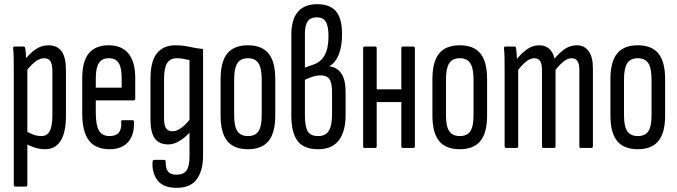

<svg xmlns="http://www.w3.org/2000/svg" viewBox="-20 -709 3245 920"><path d="M196 6Q171 6 146 -2Q121 -10 102 -21L101 -82Q118 -73 137.5 -65Q157 -57 179 -57Q205 -57 218 -80.5Q231 -104 231 -157V-366Q231 -401 221.5 -415.5Q212 -430 192 -430Q168 -430 144.5 -410Q121 -390 98 -358L93 -416Q121 -452 149.5 -472Q178 -492 212 -492Q254 -492 275 -463.5Q296 -435 296 -372V-155Q296 -74 270.5 -34Q245 6 196 6ZM53 185Q46 185 46 176V-374Q46 -410 45.5 -434.5Q45 -459 43 -476Q42 -486 49 -486H92Q100 -486 101 -477Q103 -467 104 -448.5Q105 -430 106 -411L111 -387V176Q111 185 104 185Z M505 6Q438 6 406 -36Q374 -78 374 -166V-333Q374 -416 406 -454Q438 -492 501 -492Q563 -492 595.5 -452.5Q628 -413 628 -335V-236Q628 -228 621 -228H439V-167Q439 -109 454.5 -83Q470 -57 505 -57Q535 -57 549 -73.5Q563 -90 561 -123Q559 -133 567 -133H615Q622 -133 622 -125Q624 -62 593.5 -28Q563 6 505 6ZM439 -289H563V-334Q563 -385 548.5 -407.5Q534 -430 501 -430Q469 -430 454 -407Q439 -384 439 -334Z M826 191Q762 191 734.5 154.5Q707 118 711 66Q712 59 715 58Q718 57 722 57H766Q774 57 774 66Q773 97 785 112.5Q797 128 826 128Q859 128 873.5 108Q888 88 888 42V-16Q888 -33 888 -46Q888 -59 888 -72H887Q863 -47 837.5 -32Q812 -17 786 -17Q742 -17 721.5 -46Q701 -75 701 -137V-331Q701 -417 732.5 -454.5Q764 -492 820 -492Q854 -492 885.5 -485Q917 -478 953 -474V37Q953 107 923.5 149Q894 191 826 191ZM807 -80Q826 -80 847 -95Q868 -110 888 -135V-421Q875 -424 858.5 -427Q842 -430 828 -430Q795 -430 780.5 -406Q766 -382 766 -331V-142Q766 -109 775.5 -94.5Q785 -80 807 -80Z M1168 6Q1101 6 1069 -33.5Q1037 -73 1037 -155V-330Q1037 -413 1069 -452.5Q1101 -492 1168 -492Q1235 -492 1267 -452.5Q1299 -413 1299 -330V-155Q1299 -73 1267 -33.5Q1235 6 1168 6ZM1168 -57Q1203 -57 1218.5 -80Q1234 -103 1234 -156V-328Q1234 -382 1218.5 -406Q1203 -430 1168 -430Q1133 -430 1117.5 -406Q1102 -382 1102 -328V-156Q1102 -103 1118 -80Q1134 -57 1168 -57Z M1505 6Q1436 6 1406 -33.5Q1376 -73 1376 -155V-542Q1376 -616 1407.5 -652.5Q1439 -689 1500 -689Q1561 -689 1590 -655Q1619 -621 1619 -545Q1619 -487 1603.5 -448Q1588 -409 1559 -392V-391Q1597 -386 1616.5 -355.5Q1636 -325 1636 -268V-158Q1636 -79 1603.5 -36.5Q1571 6 1505 6ZM1504 -57Q1540 -57 1555.5 -82Q1571 -107 1571 -159V-269Q1571 -313 1558 -330.5Q1545 -348 1515 -348Q1499 -348 1479.5 -342Q1460 -336 1441 -327V-157Q1441 -105 1454 -81Q1467 -57 1504 -57ZM1441 -385 1483 -400Q1518 -412 1536 -445Q1554 -478 1554 -535Q1554 -585 1540.5 -605.5Q1527 -626 1498 -626Q1469 -626 1455 -607.5Q1441 -589 1441 -548Z M1910 0Q1903 0 1903 -9V-477Q1903 -486 1910 -486H1960Q1968 -486 1968 -477V-9Q1968 0 1960 0ZM1727 0Q1720 0 1720 -9V-477Q1720 -486 1727 -486H1778Q1785 -486 1785 -477V-9Q1785 0 1778 0ZM1778 -220V-281H1916V-220Z M2183 6Q2116 6 2084 -33.5Q2052 -73 2052 -155V-330Q2052 -413 2084 -452.5Q2116 -492 2183 -492Q2250 -492 2282 -452.5Q2314 -413 2314 -330V-155Q2314 -73 2282 -33.5Q2250 6 2183 6ZM2183 -57Q2218 -57 2233.5 -80Q2249 -103 2249 -156V-328Q2249 -382 2233.5 -406Q2218 -430 2183 -430Q2148 -430 2132.5 -406Q2117 -382 2117 -328V-156Q2117 -103 2133 -80Q2149 -57 2183 -57Z M2405 0Q2398 0 2398 -9V-366Q2398 -408 2397.5 -434.5Q2397 -461 2395 -475Q2394 -486 2401 -486H2447Q2452 -486 2453 -477Q2455 -464 2455.5 -452Q2456 -440 2457 -427Q2483 -458 2508.5 -475Q2534 -492 2565 -492Q2592 -492 2611 -476Q2630 -460 2637 -428Q2662 -458 2687.5 -475Q2713 -492 2744 -492Q2780 -492 2800.5 -464Q2821 -436 2821 -383V-9Q2821 0 2814 0H2763Q2756 0 2756 -9V-374Q2756 -403 2747 -416.5Q2738 -430 2719 -430Q2701 -430 2682 -415.5Q2663 -401 2642 -374V-9Q2642 0 2635 0H2584Q2577 0 2577 -9V-374Q2577 -403 2568 -416.5Q2559 -430 2540 -430Q2522 -430 2503 -415.5Q2484 -401 2463 -374V-9Q2463 0 2456 0Z M3036 6Q2969 6 2937 -33.5Q2905 -73 2905 -155V-330Q2905 -413 2937 -452.5Q2969 -492 3036 -492Q3103 -492 3135 -452.5Q3167 -413 3167 -330V-155Q3167 -73 3135 -33.5Q3103 6 3036 6ZM3036 -57Q3071 -57 3086.5 -80Q3102 -103 3102 -156V-328Q3102 -382 3086.5 -406Q3071 -430 3036 -430Q3001 -430 2985.5 -406Q2970 -382 2970 -328V-156Q2970 -103 2986 -80Q3002 -57 3036 -57Z"/></svg>

Font: Sofia Sans Extra Condensed
Style: Regular
Weight: 400
Designer: Botio Nikoltchev, Ani Petrova
Foundry: lettersoup
Version: Version 4.101